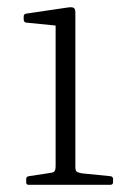

<svg xmlns="http://www.w3.org/2000/svg" viewBox="-20 -515 360 535"><path d="M135 0V-324H190V0ZM60 0Q53 0 53 -7V-16Q53 -23 60 -24L119 -33Q129 -34 132 -38Q135 -42 135 -53V-180H190V-50Q190 -40 193.5 -37Q197 -34 208 -32L288 -24Q295 -23 295 -16V-7Q295 0 287 0ZM135 -324V-468L153 -442L53 -452Q46 -453 46 -461V-469Q46 -476 53 -477L168 -494Q181 -496 185.5 -493Q190 -490 190 -481V-324Z"/></svg>

Font: Hahmlet ExtraLight
Style: Regular
Weight: 250
Designer: Minjoo Ham & Mark Frömberg
Foundry: hypertype
Version: Version 1.002